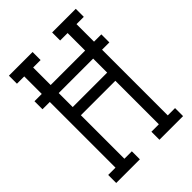

<svg xmlns="http://www.w3.org/2000/svg" viewBox="-215 -832 930 930"><g transform="rotate(-45 250.0 -367.5)"><path d="M21 0V-55H71V-505H21V-560H71V-680H21V-735H183V-680H132V-560H368V-680H317V-735H479V-680H429V-560H479V-505H429V-55H479V0H317V-55H368V-353H132V-55H183V0ZM132 -409H368V-505H132Z"/></g></svg>

Font: Iosevka Slab Light
Style: Regular
Weight: 300
Monospace: yes
Designer: Belleve Invis
Foundry: Belleve Invis
Version: Version 11.1.0; ttfautohint (v1.8.3)